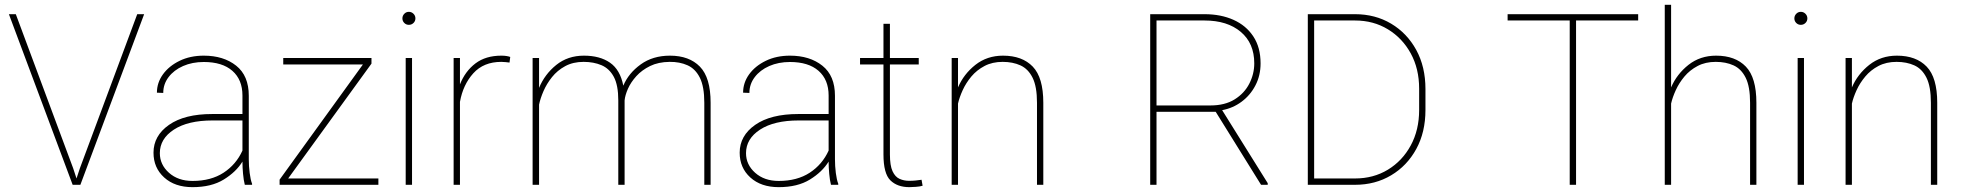

<svg xmlns="http://www.w3.org/2000/svg" viewBox="-20 -770 8173 800"><path d="M313 -69.3 551.8 -710.9H580.6L314.9 0H282.7L17.1 -710.9H45.9L284.7 -69.3L298.8 -26.4Z M1000 0Q995.1 -19 992.7 -45.7Q990.2 -72.3 990.2 -96.7Q963.9 -53.7 912.4 -22Q860.8 9.8 782.2 9.8Q708.5 9.8 664.1 -30.5Q619.6 -70.8 619.6 -133.8Q619.6 -204.6 684.3 -249.8Q749 -294.9 863.8 -294.9H990.2V-372.1Q990.2 -438 948.2 -474.9Q906.2 -511.7 829.1 -511.7Q781.2 -511.7 742.9 -494.9Q704.6 -478 682.4 -448.7Q660.2 -419.4 660.2 -382.8L633.8 -383.8Q633.8 -425.3 658.9 -460.2Q684.1 -495.1 728.3 -516.6Q772.5 -538.1 829.1 -538.1Q911.6 -538.1 964.1 -496.3Q1016.6 -454.6 1016.6 -371.1V-106.4Q1016.6 -78.1 1020.3 -49.3Q1023.9 -20.5 1030.3 -4.4V0ZM782.2 -16.1Q858.9 -16.1 911.4 -50.3Q963.9 -84.5 990.2 -142.6V-268.1H865.2Q763.2 -268.1 704.6 -230Q646 -191.9 646 -131.8Q646 -84 684.1 -50Q722.2 -16.1 782.2 -16.1Z M1556.6 -26.4V0H1145V-21.5L1492.2 -501.5H1160.2V-528.3H1527.8V-504.9L1180.7 -26.4Z M1656.7 -693.4Q1656.7 -704.6 1664.6 -712.6Q1672.4 -720.7 1683.6 -720.7Q1694.8 -720.7 1702.9 -712.6Q1710.9 -704.6 1710.9 -693.4Q1710.9 -682.1 1702.9 -674.3Q1694.8 -666.5 1683.6 -666.5Q1672.4 -666.5 1664.6 -674.3Q1656.7 -682.1 1656.7 -693.4ZM1696.8 -528.3V0H1670.4V-528.3Z M2106 -532.7 2103 -509.3Q2095.2 -510.3 2086.7 -511.2Q2078.1 -512.2 2068.8 -512.2Q1995.1 -512.2 1952.1 -464.6Q1909.2 -417 1896.5 -345.7V0H1870.1V-528.3H1896.5V-418.5Q1918.5 -473.6 1961.2 -505.9Q2003.9 -538.1 2068.8 -538.1Q2081.1 -538.1 2090.3 -536.6Q2099.6 -535.2 2106 -532.7Z M2582.5 -351.6V0H2556.2V-351.6Q2556.2 -415 2537.6 -449.7Q2519 -484.4 2486.3 -498.3Q2453.6 -512.2 2411.6 -512.2Q2367.7 -512.2 2335 -494.4Q2302.2 -476.6 2280 -448.7Q2257.8 -420.9 2244.6 -390.4Q2231.4 -359.9 2226.1 -334V0H2199.2V-528.3H2226.1V-403.8Q2249.5 -460.4 2297.6 -499.3Q2345.7 -538.1 2413.1 -538.1Q2479.5 -538.1 2521.7 -508.8Q2564 -479.5 2577.1 -413.1Q2599.1 -465.3 2649.7 -501.7Q2700.2 -538.1 2771.5 -538.1Q2851.6 -538.1 2896.2 -492.4Q2940.9 -446.8 2940.9 -341.8V0H2914.6V-341.8Q2914.6 -409.2 2896 -446.3Q2877.4 -483.4 2844.7 -498Q2812 -512.7 2770 -512.2Q2723.1 -511.7 2688.7 -494.9Q2654.3 -478 2631.3 -452.6Q2608.4 -427.2 2596.4 -400.1Q2584.5 -373 2582.5 -351.6Z M3442.4 0Q3437.5 -19 3435.1 -45.7Q3432.6 -72.3 3432.6 -96.7Q3406.2 -53.7 3354.7 -22Q3303.2 9.8 3224.6 9.8Q3150.9 9.8 3106.4 -30.5Q3062 -70.8 3062 -133.8Q3062 -204.6 3126.7 -249.8Q3191.4 -294.9 3306.2 -294.9H3432.6V-372.1Q3432.6 -438 3390.6 -474.9Q3348.6 -511.7 3271.5 -511.7Q3223.6 -511.7 3185.3 -494.9Q3147 -478 3124.8 -448.7Q3102.5 -419.4 3102.5 -382.8L3076.2 -383.8Q3076.2 -425.3 3101.3 -460.2Q3126.5 -495.1 3170.7 -516.6Q3214.8 -538.1 3271.5 -538.1Q3354 -538.1 3406.5 -496.3Q3459 -454.6 3459 -371.1V-106.4Q3459 -78.1 3462.6 -49.3Q3466.3 -20.5 3472.7 -4.4V0ZM3224.6 -16.1Q3301.3 -16.1 3353.8 -50.3Q3406.2 -84.5 3432.6 -142.6V-268.1H3307.6Q3205.6 -268.1 3147 -230Q3088.4 -191.9 3088.4 -131.8Q3088.4 -84 3126.5 -50Q3164.6 -16.1 3224.6 -16.1Z M3808.1 -528.3V-501.5H3688V-126.5Q3688 -80.1 3699 -56.4Q3710 -32.7 3728.3 -24.7Q3746.6 -16.6 3767.6 -16.6Q3782.7 -16.6 3794.4 -17.8Q3806.2 -19 3819.8 -21L3824.2 3.9Q3813.5 7.3 3796.4 8.5Q3779.3 9.8 3769 9.8Q3718.8 9.8 3689.9 -18.6Q3661.1 -46.9 3661.1 -126.5V-501.5H3563.5V-528.3H3661.1V-670.9H3688V-528.3Z M4157.7 -512.2Q4114.7 -512.2 4082.3 -495.1Q4049.8 -478 4027.3 -451.2Q4004.9 -424.3 3991.2 -394.3Q3977.5 -364.3 3971.7 -338.4V0H3945.3V-528.3H3971.7V-405.8Q3995.6 -461.4 4044.2 -499.8Q4092.8 -538.1 4159.2 -538.1Q4239.3 -538.1 4283.2 -492.4Q4327.1 -446.8 4327.1 -341.8V0H4300.8V-341.8Q4300.8 -409.2 4282.5 -446Q4264.2 -482.9 4231.9 -497.6Q4199.7 -512.2 4157.7 -512.2Z M5234.4 0 5045.4 -304.2H4798.8V0H4772.5V-710.9H4999Q5066.9 -710.9 5119.6 -687.3Q5172.4 -663.6 5202.4 -617.9Q5232.4 -572.3 5232.4 -505.9Q5232.4 -455.1 5210.9 -414.1Q5189.5 -373 5153.3 -346.2Q5117.2 -319.3 5072.3 -311L5262.2 -6.8V0ZM4999 -684.6H4798.8V-330.6H5022.9Q5084 -330.6 5124.5 -356Q5165 -381.3 5185.5 -421.6Q5206.1 -461.9 5206.1 -505.9Q5206.1 -589.8 5149.9 -637.2Q5093.8 -684.6 4999 -684.6Z M5626 0H5429.2V-710.9H5626Q5710 -710.9 5776.4 -671.4Q5842.8 -631.8 5881.1 -561.8Q5919.4 -491.7 5919.4 -398.9V-312Q5919.4 -219.2 5881.1 -149.2Q5842.8 -79.1 5776.4 -39.6Q5710 0 5626 0ZM5626 -684.6H5455.6V-26.4H5626Q5702.6 -26.4 5762.9 -63Q5823.2 -99.6 5858.2 -164.1Q5893.1 -228.5 5893.1 -312V-400.4Q5893.1 -483.4 5858.2 -547.4Q5823.2 -611.3 5762.9 -647.9Q5702.6 -684.6 5626 -684.6Z M6805.7 -710.9V-684.6H6546.9V0H6520.5V-684.6H6261.7V-710.9Z M6942.9 -750V-405.8Q6966.8 -461.4 7015.4 -499.8Q7064 -538.1 7130.4 -538.1Q7210.4 -538.1 7254.4 -492.4Q7298.3 -446.8 7298.3 -341.8V0H7272V-341.8Q7272 -409.2 7253.7 -446Q7235.4 -482.9 7203.1 -497.6Q7170.9 -512.2 7128.9 -512.2Q7085.9 -512.2 7053.5 -495.1Q7021 -478 6998.5 -451.2Q6976.1 -424.3 6962.4 -394.3Q6948.7 -364.3 6942.9 -338.4V0H6916.5V-750Z M7456.5 -693.4Q7456.5 -704.6 7464.4 -712.6Q7472.2 -720.7 7483.4 -720.7Q7494.6 -720.7 7502.7 -712.6Q7510.7 -704.6 7510.7 -693.4Q7510.7 -682.1 7502.7 -674.3Q7494.6 -666.5 7483.4 -666.5Q7472.2 -666.5 7464.4 -674.3Q7456.5 -682.1 7456.5 -693.4ZM7496.6 -528.3V0H7470.2V-528.3Z M7882.3 -512.2Q7839.4 -512.2 7806.9 -495.1Q7774.4 -478 7752 -451.2Q7729.5 -424.3 7715.8 -394.3Q7702.1 -364.3 7696.3 -338.4V0H7669.9V-528.3H7696.3V-405.8Q7720.2 -461.4 7768.8 -499.8Q7817.4 -538.1 7883.8 -538.1Q7963.9 -538.1 8007.8 -492.4Q8051.8 -446.8 8051.8 -341.8V0H8025.4V-341.8Q8025.4 -409.2 8007.1 -446Q7988.8 -482.9 7956.5 -497.6Q7924.3 -512.2 7882.3 -512.2Z"/></svg>

Font: Vazirmatn RD Thin
Style: Regular
Weight: 100
Designer: Saber Rastikerdar
Foundry: Saber Rastikerdar
Version: Version 32.102